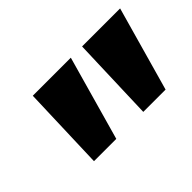

<svg xmlns="http://www.w3.org/2000/svg" viewBox="-57 -875 639 639"><g transform="rotate(-45 262.5 -556.0)"><path d="M104 -407 114 -705H293L209 -407ZM336 -407 346 -705H525L441 -407Z"/></g></svg>

Font: Nunito Sans 9pt ExtraBold
Style: Italic
Weight: 800
Italic angle: -9°
Version: Version 3.101;gftools[0.9.27]